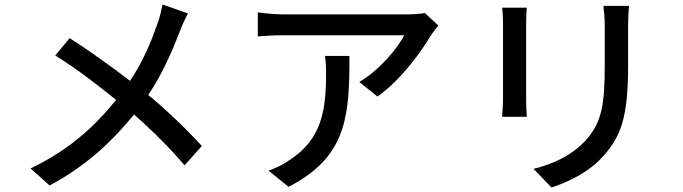

<svg xmlns="http://www.w3.org/2000/svg" viewBox="-20 -790 3040 855"><path d="M577 -280C608 -253 637 -226 666 -198L673 -192C676 -188 680 -185 683 -181L690 -174C694 -171 697 -167 700 -164L707 -157C714 -150 721 -143 728 -136L734 -129C745 -118 755 -107 765 -96L772 -88C782 -77 792 -66 802 -54L879 -140C871 -148 864 -156 856 -164L850 -171C819 -203 787 -236 752 -268L745 -275C712 -306 677 -337 640 -367C704 -461 749 -568 781 -651C789 -673 806 -710 817 -730L704 -770C699 -746 691 -711 683 -689C654 -607 618 -517 559 -430C519 -461 473 -495 426 -528L418 -534L409 -540C401 -546 392 -552 384 -558L375 -564C346 -584 317 -603 290 -620L226 -543C325 -482 424 -404 497 -345C399 -224 286 -121 116 -40L201 36C373 -56 486 -169 577 -280Z M1901 -636C1909 -648 1923 -665 1932 -676L1872 -732C1856 -728 1812 -726 1790 -726H1242C1203 -726 1164 -730 1128 -735V-628C1171 -631 1203 -633 1242 -633H1780C1751 -575 1668 -476 1580 -425L1661 -360C1768 -436 1858 -563 1901 -636ZM1536 -541H1427C1432 -512 1432 -490 1432 -463C1432 -297 1412 -169 1269 -77C1237 -54 1203 -40 1176 -30L1265 42C1513 -85 1534 -258 1536 -496V-517V-502C1536 -509 1536 -516 1536 -524V-532V-535C1536 -537 1536 -539 1536 -541Z M2670 -99C2744 -183 2777 -267 2777 -496V-674C2777 -710 2779 -738 2781 -764H2667C2670 -738 2673 -710 2673 -674V-502C2673 -327 2661 -248 2591 -168C2529 -100 2451 -62 2356 -38L2436 45C2509 21 2605 -23 2670 -99ZM2323 -349V-684C2323 -712 2324 -735 2326 -756H2216C2219 -735 2220 -702 2220 -684V-349C2220 -320 2217 -287 2216 -270H2326C2324 -290 2323 -323 2323 -349Z"/></svg>

Font: Glow Sans SC Normal Medium
Style: Regular
Weight: 600
Designer: Ryoko NISHIZUKA (kana, bopomofo & ideographs); Paul D. Hunt (Latin, Greek & Cyrillic); Sandoll Communications, Soo-young
Version: Version 0.93